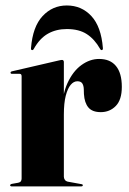

<svg xmlns="http://www.w3.org/2000/svg" viewBox="-20 -664 460 684"><path d="M200.5 -260Q200.5 -324 220 -367Q239.5 -410 269.8 -432Q300 -454 333 -454Q372.5 -454 393.2 -428.8Q414 -403.5 414 -354.5Q414 -308.5 392.5 -286.5Q371 -264.5 339 -264.5Q309 -264.5 295 -281Q281 -297.5 279 -329L278.5 -346.5Q278 -359.5 273 -367Q268 -374.5 255.5 -374.5Q242.5 -374.5 231.8 -361.8Q221 -349 214.2 -322.8Q207.5 -296.5 207.5 -256ZM207.5 -443V-283.5V-34.5Q207.5 -28.5 211 -23.5Q214.5 -18.5 220.5 -17L270 -8Q273 -7.5 274 -6.5Q275 -5.5 275 -4Q275 -2 273.5 -1Q272 0 269 0H21.5Q19 0 17.5 -1.2Q16 -2.5 16 -4Q16 -5.5 17.8 -7Q19.5 -8.5 22.5 -9L45 -13Q52 -14.5 54.5 -18.5Q57 -22.5 57 -28V-392Q57 -396 55.5 -398.5Q54 -401 50 -401H22Q20 -401 18.8 -402.2Q17.5 -403.5 17.5 -405Q17.5 -406.5 18.8 -408Q20 -409.5 23 -410L189 -448.5Q193.5 -449.5 196 -450Q198.5 -450.5 201 -450.5Q204.5 -450.5 206 -448.2Q207.5 -446 207.5 -443ZM218 -560.5Q180 -560.5 150.8 -544Q121.5 -527.5 100.5 -490Q98.5 -485.5 95 -485.5Q92.5 -485.5 91.2 -487.2Q90 -489 90.5 -493Q96.5 -569 131.8 -606.8Q167 -644.5 218 -644.5Q270.5 -644.5 305.5 -606.8Q340.5 -569 346.5 -493Q347 -489 345.5 -487.2Q344 -485.5 342 -485.5Q338.5 -485.5 336.5 -490Q317 -524.5 289.2 -542.5Q261.5 -560.5 218 -560.5Z"/></svg>

Font: Fraunces 120pt
Style: Bold
Weight: 700
Version: Version 1.000;[b76b70a41]